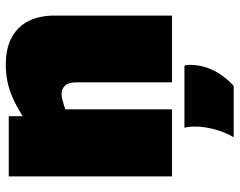

<svg xmlns="http://www.w3.org/2000/svg" viewBox="-100 -500 808 647"><g transform="rotate(-90 303.5 -176.0)"><path d="M33 0V-550H236V-503Q269 -524 297.5 -536.5Q326 -549 353 -554.5Q380 -560 409 -560Q466 -560 503 -539Q540 -518 557.5 -481.5Q575 -445 575 -396V0H350V-320Q350 -350 338.5 -361Q327 -372 311 -372Q303 -372 295 -370Q287 -368 278 -365.5Q269 -363 259 -359V0ZM165 208Q183 177 192 142.5Q201 108 201 78Q201 67 200 58Q199 49 197 42H406Q408 46 408.5 51Q409 56 409 61Q409 90 399.5 117.5Q390 145 373.5 168Q357 191 338 208Z"/></g></svg>

Font: Georama ExtraCondensed Thin Black
Style: Regular
Weight: 900
Version: Version 1.001